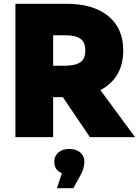

<svg xmlns="http://www.w3.org/2000/svg" viewBox="-20 -720 729 1008"><path d="M61 -700H331Q469 -700 548 -636Q627 -572 627 -455Q627 -382 596 -329.5Q565 -277 507 -247L689 0H452L310 -210H259V0H61ZM428 -455Q428 -499 401.5 -517Q375 -535 320 -535H259V-375H320Q375 -375 401.5 -393Q428 -411 428 -455ZM305 189Q265 174 265 129Q265 99 286.5 80.5Q308 62 344 62Q380 62 401.5 80.5Q423 99 423 129Q423 164 402 201L365 268H279Z"/></svg>

Font: Chess Sans ExtraBold
Style: Regular
Weight: 800
Designer: Wolf Bōese
Foundry: Wolf Bōese
Version: Version 7.223